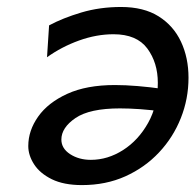

<svg xmlns="http://www.w3.org/2000/svg" viewBox="-20 -518 560 550"><path d="M114.7 -354 120.6 -445.3Q159.7 -466.3 212.9 -482.2Q266.1 -498 326.7 -498Q391.6 -498 434.3 -471.2Q477.1 -444.3 498.5 -398.4Q520 -352.5 520 -295.4Q520 -234.9 498 -179.7Q476.1 -124.5 435.5 -81.3Q395 -38.1 339.1 -12.9Q283.2 12.2 214.8 12.2Q162.6 12.2 128.4 -4.6Q94.2 -21.5 77.6 -47.4Q61 -73.2 61 -99.6Q61 -144 89.4 -184.1Q117.7 -224.1 172.9 -249.3Q228 -274.4 309.1 -274.4Q368.7 -274.4 450.7 -262.7V-197.8Q413.1 -203.1 381.3 -205.3Q349.6 -207.5 323.7 -207.5Q236.8 -207.5 196.3 -179.9Q155.8 -152.3 155.8 -118.2Q155.8 -92.8 180.9 -76.4Q206.1 -60.1 240.2 -60.1Q288.6 -60.1 332.5 -88.1Q376.5 -116.2 404.3 -166Q432.1 -215.8 432.1 -280.8Q432.1 -338.4 401.9 -379.2Q371.6 -419.9 305.2 -419.9Q256.3 -419.9 206.3 -401.9Q156.2 -383.8 114.7 -354Z"/></svg>

Font: Andika
Style: Italic
Weight: 400
Italic angle: -14°
Designer: Victor Gaultney, Annie Olsen, Julie Remington, Don Collingsworth, Eric Hays, Becca Hirsbrunner
Foundry: SIL International
Version: Version 6.101